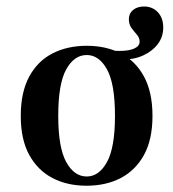

<svg xmlns="http://www.w3.org/2000/svg" viewBox="-20 -572 544 603"><path d="M363.7 -384.7Q352.4 -384.7 339.1 -385.5Q325.8 -386.3 312.9 -389.5L304.8 -416.9Q316.1 -414.5 329.8 -413.3Q343.5 -412.1 355.6 -412.1Q385.5 -412.1 402 -419.8Q418.5 -427.4 418.5 -441.1Q418.5 -453.2 410.1 -462.9Q401.6 -472.6 393.1 -483.9Q384.7 -495.2 384.7 -511.3Q384.7 -529.8 398 -540.7Q411.3 -551.6 432.3 -551.6Q458.9 -551.6 475.8 -533.5Q492.7 -515.3 492.7 -485.5Q492.7 -456.5 475.8 -433.9Q458.9 -411.3 429.8 -398Q400.8 -384.7 363.7 -384.7ZM251.6 11.3Q191.1 11.3 144.8 -12.9Q98.4 -37.1 71.8 -85.5Q45.2 -133.9 45.2 -208.1Q45.2 -282.3 71.8 -331.5Q98.4 -380.6 145.2 -404.4Q191.9 -428.2 252.4 -428.2Q312.9 -428.2 359.3 -404.4Q405.6 -380.6 432.3 -331.5Q458.9 -282.3 458.9 -208.1Q458.9 -133.9 432.3 -85.5Q405.6 -37.1 359.3 -12.9Q312.9 11.3 251.6 11.3ZM252.4 -17.7Q291.1 -17.7 316.1 -63.3Q341.1 -108.9 341.1 -208.1Q341.1 -308.9 316.1 -354Q291.1 -399.2 252.4 -399.2Q212.9 -399.2 187.9 -354Q162.9 -308.9 162.9 -208.1Q162.9 -108.9 187.9 -63.3Q212.9 -17.7 252.4 -17.7Z"/></svg>

Font: Playfair 5pt SemiExpanded Light
Style: Bold
Weight: 700
Version: Version 2.203